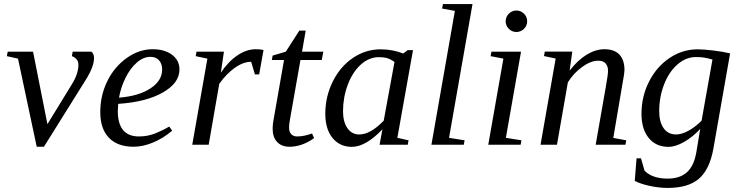

<svg xmlns="http://www.w3.org/2000/svg" viewBox="-20 -714 3650 947"><path d="M366.7 -394Q366.7 -412.1 356.4 -422.9Q346.2 -433.6 334.5 -437L338.4 -459H431.2Q443.8 -447.8 443.8 -428.2Q443.8 -385.3 403.3 -320.8L196.8 9.8H161.1L68.8 -424.8L13.7 -437L18.1 -459H143.1L213.9 -101.6L335.4 -299.8Q366.7 -350.6 366.7 -394Z M865.2 -371.1Q865.2 -304.7 783.2 -257.8Q701.2 -210.9 563 -201.7L561 -166Q561 -104 587.2 -72.5Q613.3 -41 664.6 -41Q708.5 -41 745.6 -55.9Q782.7 -70.8 814.9 -89.8L829.1 -69.3Q784.2 -31.2 734.1 -10.7Q684.1 9.8 639.2 9.8Q560.1 9.8 517.3 -34.4Q474.6 -78.6 474.6 -161.1Q474.6 -242.7 509 -313.2Q543.5 -383.8 604.5 -427.5Q665.5 -471.2 732.4 -471.2Q792.5 -471.2 828.9 -443.6Q865.2 -416 865.2 -371.1ZM566.9 -232.4Q663.6 -239.7 721.7 -277.8Q779.8 -315.9 779.8 -371.1Q779.8 -398.4 764.9 -416Q750 -433.6 721.7 -433.6Q687.5 -433.6 655.3 -405.8Q623 -377.9 599.6 -331.1Q576.2 -284.2 566.9 -232.4Z M1241.2 -471.2Q1265.6 -471.2 1279.8 -467.3L1258.3 -347.2H1237.3L1218.8 -409.2Q1179.7 -409.2 1137.9 -379.4Q1096.2 -349.6 1061.5 -300.8L1009.3 0H928.2L1002.9 -424.8L945.3 -437L949.2 -459H1084.5L1069.3 -355.5Q1106 -410.6 1151.1 -440.9Q1196.3 -471.2 1241.2 -471.2Z M1405.8 -85Q1405.8 -63 1416.7 -52Q1427.7 -41 1444.8 -41Q1480.5 -41 1519 -55.7L1529.3 -32.7Q1469.2 9.8 1407.7 9.8Q1369.1 9.8 1346.9 -13.7Q1324.7 -37.1 1324.7 -79.1Q1324.7 -93.3 1327.4 -112.5Q1330.1 -131.8 1380.9 -418H1320.8L1324.7 -439.9L1389.6 -459L1456.5 -563H1487.8L1469.7 -459H1574.7L1566.9 -418H1461.9L1414.6 -149.9Q1405.8 -105 1405.8 -85Z M1939.9 -34.2 1995.1 -22 1991.2 0H1852.1L1866.2 -76.2Q1783.7 10.3 1715.3 10.3Q1656.2 10.3 1620.4 -33.2Q1584.5 -76.7 1584.5 -152.8Q1584.5 -238.3 1621.8 -312.7Q1659.2 -387.2 1721.7 -429Q1784.2 -470.7 1857.4 -470.7Q1916.5 -470.7 1968.8 -450.2L1990.7 -466.8H2017.1ZM1925.8 -408.7Q1906.7 -421.9 1890.1 -427Q1873.5 -432.1 1849.1 -432.1Q1800.3 -432.1 1759.5 -395.3Q1718.8 -358.4 1695.3 -295.9Q1671.9 -233.4 1671.9 -165.5Q1671.9 -113.3 1693.4 -82Q1714.8 -50.8 1752 -50.8Q1807.1 -50.8 1872.6 -118.7Z M2194.8 -34.2 2271.5 -22 2267.6 0H2107.9L2223.6 -660.2L2160.6 -671.9L2164.6 -693.8H2310.5Z M2475.1 -34.2 2551.8 -22 2547.9 0H2388.2L2462.9 -424.8L2399.9 -437L2403.8 -459H2549.8ZM2580.1 -608.9Q2580.1 -587.4 2564.5 -571.8Q2548.8 -556.2 2526.9 -556.2Q2505.4 -556.2 2489.7 -571.8Q2474.1 -587.4 2474.1 -608.9Q2474.1 -630.9 2489.7 -646.5Q2505.4 -662.1 2526.9 -662.1Q2548.8 -662.1 2564.5 -646.5Q2580.1 -630.9 2580.1 -608.9Z M2979 -365.2Q2979 -387.2 2967.3 -400.9Q2955.6 -414.6 2930.2 -414.6Q2894 -414.6 2851.3 -383.8Q2808.6 -353 2780.8 -307.6L2727.1 0H2646L2720.7 -425.3L2663.1 -437.5L2667 -459.5H2802.7L2789.6 -365.7Q2830.6 -418.5 2874.5 -444.8Q2918.5 -471.2 2960.9 -471.2Q3010.3 -471.2 3035.2 -444.6Q3060.1 -418 3060.1 -368.2Q3060.1 -361.3 3058.1 -347.2Q3056.2 -333 3004.9 -33.7L3068.8 -22L3064.9 0H2918L2967.8 -284.2Q2979 -346.2 2979 -365.2Z M3314.5 -50.8Q3341.8 -50.8 3375.2 -68.8Q3408.7 -86.9 3440.4 -118.7L3494.1 -420.4Q3482.4 -423.3 3473.1 -425.8Q3463.9 -428.2 3454.8 -429.7Q3445.8 -431.2 3435.5 -431.9Q3425.3 -432.6 3412.1 -432.6Q3363.3 -432.6 3321.3 -396Q3279.3 -359.4 3255.4 -297.4Q3231.4 -235.4 3231.4 -165.5Q3231.4 -112.8 3253.2 -81.8Q3274.9 -50.8 3314.5 -50.8ZM3433.6 -78.1Q3398.4 -39.6 3355.2 -14.6Q3312 10.3 3277.3 10.3Q3215.3 10.3 3179.7 -33.4Q3144 -77.1 3144 -152.8Q3144 -238.3 3181.4 -311.8Q3218.8 -385.3 3282.5 -428Q3346.2 -470.7 3420.9 -470.7Q3450.2 -470.7 3497.3 -465.1Q3544.4 -459.5 3581.1 -450.7L3499 17.1Q3481 120.1 3428.5 166.5Q3376 212.9 3273.4 212.9Q3230.5 212.9 3184.6 202.9Q3138.7 192.9 3110.8 178.2L3119.6 66.9H3141.6L3159.2 128.4Q3198.7 167 3272.9 167Q3332.5 167 3367.7 136Q3402.8 105 3414.6 36.6Z"/></svg>

Font: Liberation Serif
Style: Italic
Weight: 400
Italic angle: -16.333°
Designer: Steve Matteson
Foundry: Ascender Corporation
Version: Version 2.1.5